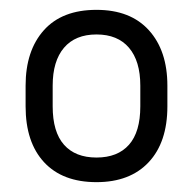

<svg xmlns="http://www.w3.org/2000/svg" viewBox="-20 -705 392 390"><path d="M320 -531V-489Q320 -416 282 -375.5Q244 -335 176 -335Q107 -335 69.5 -375.5Q32 -416 32 -489V-531Q32 -602 69 -643.5Q106 -685 176 -685Q245 -685 282.5 -643.5Q320 -602 320 -531ZM265 -531Q265 -581 242 -608Q219 -635 176 -635Q133 -635 110 -608Q87 -581 87 -531V-489Q87 -437 110 -411Q133 -385 176 -385Q219 -385 242 -411Q265 -437 265 -489Z"/></svg>

Font: Inria Sans Light
Style: Regular
Weight: 300
Designer: Black Foundry Team
Foundry: Black Foundry
Version: Version 1.2; ttfautohint (v1.8.3)